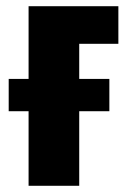

<svg xmlns="http://www.w3.org/2000/svg" viewBox="-20 -598 419 618"><path d="M8 -344H332V-240H8ZM235 0H72V-578H361V-457H235Z"/></svg>

Font: Oswald
Style: Bold
Weight: 700
Designer: Vernon Adams
Foundry: Vernon Adams
Version: Version 4.103;gftools[0.9.33.dev8+g029e19f]